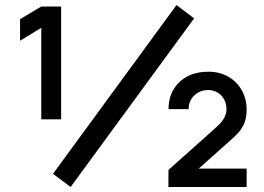

<svg xmlns="http://www.w3.org/2000/svg" viewBox="-20 -746 1054 766"><path d="M144.6 -635.2 60 -583.4V-669.4L144.6 -720H223.9V-270H144.6ZM191.4 -52.5 684.2 -725.8 754.4 -672.7 261.8 0ZM652.1 -68 843.8 -239.2Q864.7 -257.9 874.1 -275.2Q883.6 -292.6 883.6 -309.5Q883.6 -331.8 874.2 -349.3Q864.9 -366.8 848.1 -376.8Q831.2 -386.8 809.9 -386.8Q787.7 -386.8 769.7 -376.3Q751.8 -365.8 741.8 -348.3Q731.8 -330.8 732.8 -310.5H652.4Q652.4 -355.5 672.5 -389.2Q692.5 -423 728.5 -441.5Q764.4 -460 811.6 -460Q854.5 -460 889.4 -440.8Q924.2 -421.5 944.1 -386.9Q963.9 -352.2 963.9 -308.7Q963.9 -278 955.5 -256.6Q947.2 -235.2 932.5 -218.5Q917.9 -201.8 887.2 -175.2L884.4 -172.8L749.4 -52.5L741.6 -73.3H963.9V0H651.9Z"/></svg>

Font: Tap Sans
Style: Regular
Weight: 400
Designer: Tap Payments
Foundry: Tap Payments
Version: Version 1.001;Glyphs 3.1.2 (3151)